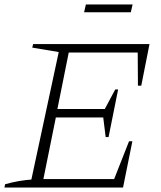

<svg xmlns="http://www.w3.org/2000/svg" viewBox="-23 -843 723 863"><path d="M-3 0 0 -15Q32 -24 61.5 -29Q91 -34 118 -36L241 -609L122 -629L126 -645H649L612 -458H597L596 -607H286L235 -353H448L495 -441H508L465 -227H452L441 -315H228L172 -38H490L557 -208H572L530 0ZM355 -788 363 -823H573L565 -788Z"/></svg>

Font: Piazzolla ExtraLight
Style: Italic
Weight: 200
Italic angle: -11.3°
Designer: Juan Pablo del Peral
Foundry: Huerta Tipografica
Version: Version 1.330